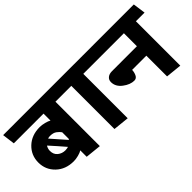

<svg xmlns="http://www.w3.org/2000/svg" viewBox="-36 -1210 1755 1755"><g transform="rotate(-45 842.0 -332.0)"><path d="M389 0V-83Q371 -71 338 -62.5Q305 -54 277 -54Q172 -54 105.5 -118Q39 -182 39 -275Q39 -369 105.5 -432.5Q172 -496 277 -496Q305 -496 338 -487.5Q371 -479 389 -468V-558H5Q1 -589 -3 -619Q-7 -649 -11 -680H638L655 -558H543V16ZM383 -224Q384 -225 386 -227.5Q388 -230 389 -233V-317Q376 -336 352 -354Q328 -372 287 -372Q280 -372 272 -371Q264 -370 257 -367ZM332 -185Q301 -221 269 -257.5Q237 -294 205 -329Q198 -319 193.5 -305Q189 -291 189 -276Q189 -229 220.5 -204Q252 -179 293 -179Q304 -179 314.5 -181Q325 -183 332 -185Z M748 0V-558H654L637 -680H997L1014 -558H903V16Z M1428 0V-268H1244Q1244 -240 1231 -212Q1218 -184 1190 -184Q1137 -184 1082.5 -225.5Q1028 -267 1028 -326Q1028 -355 1049 -372.5Q1070 -390 1106 -390H1428V-558H1009L992 -680H1678L1695 -558H1583V16Z"/></g></svg>

Font: Palanquin Dark Medium
Style: Regular
Weight: 500
Designer: Pria Ravichandran
Version: Version 1.001